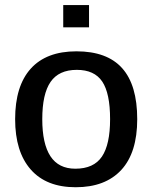

<svg xmlns="http://www.w3.org/2000/svg" viewBox="-20 -745 614 774"><path d="M533.2 -264.6Q533.2 -129.4 468.8 -59.8Q404.3 9.8 285.2 9.8Q166.5 9.8 103.8 -61.8Q41 -133.3 41 -264.6Q41 -398.4 104 -468.3Q167 -538.1 288.1 -538.1Q411.6 -538.1 472.4 -470.2Q533.2 -402.3 533.2 -264.6ZM423.8 -264.6Q423.8 -369.1 392.1 -416.3Q360.4 -463.4 289.6 -463.4Q217.3 -463.4 183.8 -414.8Q150.4 -366.2 150.4 -264.6Q150.4 -165.5 183.3 -115.2Q216.3 -64.9 283.7 -64.9Q357.9 -64.9 390.9 -113.8Q423.8 -162.6 423.8 -264.6ZM338.9 -724.6V-634.8H234.9V-724.6Z"/></svg>

Font: Arimo Medium
Style: Regular
Weight: 500
Designer: Steve Matteson
Foundry: Monotype Imaging Inc.
Version: Version 1.33